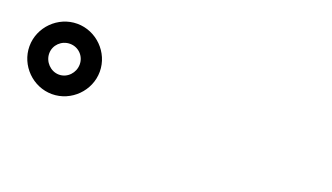

<svg xmlns="http://www.w3.org/2000/svg" viewBox="-37 -978 1074 621"><g transform="rotate(20 500.0 -668.0)"><path d="M30 -668C30 -602 85 -547 151 -547C217 -547 272 -602 272 -668C272 -734 217 -789 151 -789C85 -789 30 -734 30 -668ZM98 -668C98 -697 122 -720 151 -720C180 -720 203 -697 203 -668C203 -639 180 -614 151 -614C122 -614 98 -639 98 -668Z"/></g></svg>

Font: コーポレート・ロゴ（ラウンド）ver3 Bold
Style: Regular
Weight: 700
Designer: [KANA_main] LOGOTYPE.JP [Source Han Sans] Ryoko NISHIZUKA 西塚涼子 (kana, bopomofo & ideographs); Paul D. Hunt (Latin, Greek
Version: Version 12.001;FEAKit 1.0